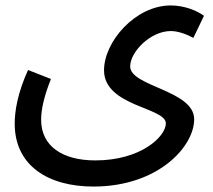

<svg xmlns="http://www.w3.org/2000/svg" viewBox="-20 -454 783 705"><path d="M34 0C34 155 158 231 323 231C561 231 693 84 693 -16C693 -123 458 -136 458 -210C458 -264 533 -340 607 -340C636 -340 667 -327 690 -315L729 -396C705 -414 658 -434 607 -434C477 -434 362 -301 362 -196C362 -63 589 -60 589 -1C589 47 498 135 330 135C210 135 131 83 131 -14C131 -55 143 -103 167 -164L83 -197C44 -111 34 -45 34 0Z"/></svg>

Font: Noto Sans Arabic SemCond Med
Style: Regular
Weight: 500
Width: 4
Designer: Monotype Design Team, Nadine Chahine, Nizar Qandah and Khaled Hosny
Foundry: Monotype Imaging Inc.
Version: Version 2.012